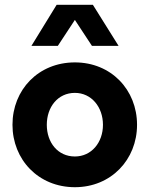

<svg xmlns="http://www.w3.org/2000/svg" viewBox="-20 -770 623 800"><path d="M216 -750 111 -579H221L292 -687L363 -579H474L367 -750ZM292 10C443 10 551 -105 551 -250C551 -396 443 -510 292 -510C140 -510 32 -396 32 -250C32 -105 140 10 292 10ZM292 -118C221 -118 175 -176 175 -250C175 -324 221 -383 292 -383C361 -383 409 -324 409 -250C409 -176 361 -118 292 -118Z"/></svg>

Font: Oakes Bold
Style: Regular
Weight: 700
Designer: Samuel Oakes
Foundry: Samuel Oakes
Version: Version 1.003;PS 001.003;hotconv 1.0.88;makeotf.lib2.5.64775